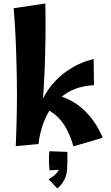

<svg xmlns="http://www.w3.org/2000/svg" viewBox="-20 -828 632 1097"><path d="M400 8Q385 -41 368 -76Q351 -111 330.5 -136.5Q310 -162 284.5 -181Q259 -200 228 -217L280 -289Q380 -271 452.5 -206Q525 -141 567 -41ZM200 -5 186 -152Q203 -233 246.5 -301.5Q290 -370 358.5 -419.5Q427 -469 515 -491L517 -341Q422 -337 355 -292Q288 -247 249.5 -173Q211 -99 200 -5ZM200 -5 70 7Q74 -86 76 -186.5Q78 -287 76 -389.5Q74 -492 70 -591.5Q66 -691 58 -781L239 -808Q243 -620 234.5 -416.5Q226 -213 200 -5ZM308 249 257 196Q282 183 299 165.5Q316 148 319 133L340 141L263 145Q260 119 259.5 89.5Q259 60 262 36L365 40Q365 67 365 91Q365 115 363 141Q361 173 347.5 199.5Q334 226 308 249Z"/></svg>

Font: Marhey Medium
Style: Regular
Weight: 500
Designer: Nur Syamsi & Bustanul Arifin
Foundry: Namelatype
Version: Version 1.000